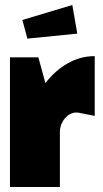

<svg xmlns="http://www.w3.org/2000/svg" viewBox="-20 -750 415 770"><path d="M89.8 -595.2 69.8 -669.9 270 -730 290 -615.2ZM20 -520H133.8L162.1 -417Q201.2 -467.3 251.7 -496.1Q302.2 -524.9 359.9 -524.9V-285.2L300.8 -296.9Q293 -298.8 287.1 -298.8Q259.8 -298.8 240 -274.9Q220.2 -251 220.2 -220.2V0H20Z"/></svg>

Font: Mikodacs
Style: Regular
Weight: 400
Designer: gluk (gluksza@wp.pl)
Foundry: gluk (gluksza@wp.pl)
Version: Version 0.28